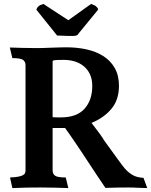

<svg xmlns="http://www.w3.org/2000/svg" viewBox="-20 -955 770 978"><path d="M170 -710Q178 -710 197 -710.5Q216 -711 239 -712Q264 -713 287 -713.5Q310 -714 319 -714Q374 -714 422.5 -703Q471 -692 507.5 -668.5Q544 -645 565 -607.5Q586 -570 586 -518Q586 -446 547 -400Q508 -354 446 -329Q461 -309 476.5 -289Q492 -269 507 -246H506Q524 -221 542.5 -195.5Q561 -170 576.5 -148.5Q592 -127 605 -110Q618 -93 626 -86Q645 -68 663.5 -59.5Q682 -51 711 -49L730 3Q707 3 683.5 1.5Q660 0 631 0Q604 0 576 0.5Q548 1 517 2Q502 -19 478.5 -55Q455 -91 431 -127Q413 -155 394.5 -182.5Q376 -210 360 -233.5Q344 -257 331.5 -275Q319 -293 312 -302Q312 -302 313 -303H248V-87Q248 -70 260 -60.5Q272 -51 315 -51L328 3Q298 2 262 1Q226 0 188 0Q156 0 118.5 0.5Q81 1 43 3L31 -51Q57 -52 72.5 -55Q88 -58 96.5 -62.5Q105 -67 107.5 -73Q110 -79 110 -87V-623Q110 -640 98 -649.5Q86 -659 43 -659L30 -713Q60 -712 96 -711Q132 -710 170 -710ZM248 -358Q261 -357 273 -357Q285 -357 290 -357Q371 -357 410.5 -401Q450 -445 450 -517Q450 -551 438.5 -576Q427 -601 407 -617.5Q387 -634 361 -642Q335 -650 305 -650Q269 -650 258.5 -648.5Q248 -647 248 -643ZM355 -772Q339 -772 325.5 -772Q312 -772 301 -773Q298 -773 286 -773.5Q274 -774 271 -774L165 -906Q169 -917 176.5 -923.5Q184 -930 201 -935L328 -852L444 -935Q458 -930 462.5 -927.5Q467 -925 473 -919Q477 -915 478.5 -911.5Q480 -908 480 -906L380 -784Q377 -777 369.5 -774.5Q362 -772 355 -772Z"/></svg>

Font: Lusitana
Style: Bold
Weight: 700
Designer: Ana Paula Megda
Foundry: Ana Paula Megda
Version: Version 1.000; ttfautohint (v1.1) -l 8 -r 50 -G 200 -x 14 -D